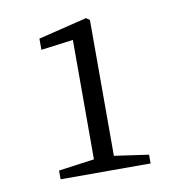

<svg xmlns="http://www.w3.org/2000/svg" viewBox="-58 -949 499 540"><g transform="rotate(-10 191.5 -679.0)"><path d="M73 -462H330V-487L232 -501V-889L222 -896L83 -862V-830L175 -842V-501L73 -487Z"/></g></svg>

Font: Kiri Minchoo Light
Style: Regular
Weight: 300
Designer: Ryoko NISHIZUKA 西塚涼子 (kana & ideographs); Frank Grießhammer (Latin, Greek & Cyrillic);
akenotsuki.com/eyeben/fonts/ (U+
Foundry: Adobe
akenotsuki.com/eyeben/fonts/
Version: Version 4.002;hotconv 1.0.119;makeotfexe 2.5.65604